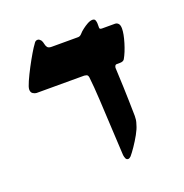

<svg xmlns="http://www.w3.org/2000/svg" viewBox="-105 -622 707 738"><g transform="rotate(-20 249.0 -253.0)"><path d="M296.9 22Q290 22 287.1 15.4Q284.2 8.8 283.2 1Q280.3 -50.3 277.3 -111.3Q274.4 -172.4 271.2 -229.2Q268.1 -286.1 263.7 -323.7Q262.2 -333.5 256.1 -335.2Q250 -336.9 247.6 -336.9H52.7Q46.4 -336.9 38.3 -341.8Q30.3 -346.7 30.3 -358.9Q30.3 -368.2 40.3 -390.6Q50.3 -413.1 64.2 -439.5Q78.1 -465.8 90.8 -487.1Q103.5 -508.3 108.9 -515.1Q112.8 -521.5 116.2 -524.7Q119.6 -527.8 125.5 -527.8Q129.9 -527.8 133.3 -525.1Q136.7 -522.5 138.7 -520Q143.1 -513.2 144.5 -504.6Q146 -496.1 150.4 -490Q154.8 -483.9 167.5 -483.9H275.9Q284.2 -483.9 291.3 -492.2Q298.3 -500.5 309.1 -508.3Q317.9 -515.1 329.3 -521.5Q340.8 -527.8 350.1 -527.8Q358.9 -527.8 361.3 -521Q363.8 -514.2 363.8 -507.8V-490.2Q363.8 -483.9 374 -483.9H426.3Q434.6 -483.9 440.2 -477.8Q445.8 -471.7 445.8 -457.5Q445.8 -436.5 435.3 -401.6Q424.8 -366.7 411.6 -343.8Q406.7 -335.9 392.6 -335.9H380.9Q375 -335.9 372.8 -331.5Q370.6 -327.1 370.6 -323.7Q373 -273.9 374 -243.4Q375 -212.9 375.7 -187Q376.5 -161.1 377 -125Q377 -116.7 376 -109.1Q375 -101.6 371.1 -90.3Q367.2 -75.2 355.5 -54.2Q343.8 -33.2 330.6 -13.9Q317.4 5.4 308.6 15.6Q302.2 22 296.9 22Z"/></g></svg>

Font: David Libre
Style: Bold
Weight: 700
Designer: Ismar David, J. Victor Gaultney, Annie Olsen and Meir Sadan
Foundry: Monotype Imaging Inc. & SIL International
Version: Version 1.100; ttfautohint (v1.8.4.7-5d5b)